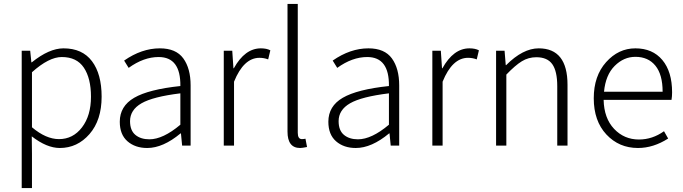

<svg xmlns="http://www.w3.org/2000/svg" viewBox="-20 -738 3463 973"><path d="M90 215V-481H133L139 -422H141Q229 -493 302 -493Q397 -493 446 -428Q495 -363 495 -248Q495 -129 433.5 -58.5Q372 12 283 12Q217 12 141 -47L142 41V215ZM279 -33Q350 -33 395.5 -92.5Q441 -152 441 -248Q441 -341 405 -395Q369 -449 293 -449Q228 -449 142 -372V-93Q213 -33 279 -33Z M726 12Q665 12 626 -22Q587 -56 587 -121Q587 -200 660 -242.5Q733 -285 894 -302Q896 -449 784 -449Q708 -449 632 -394L609 -431Q698 -493 790 -493Q872 -493 909 -442Q946 -391 946 -305V0H903L897 -62H895Q806 12 726 12ZM737 -32Q806 -32 894 -106V-265Q755 -248 697 -214.5Q639 -181 639 -124Q639 -77 666 -54.5Q693 -32 737 -32Z M1114 0V-481H1157L1163 -392H1165Q1221 -493 1302 -493Q1331 -493 1350 -483L1339 -437Q1318 -445 1295 -445Q1215 -445 1166 -324V0Z M1501 12Q1437 12 1437 -71V-718H1489V-65Q1489 -33 1510 -33Q1518 -33 1528 -35L1536 7Q1511 12 1501 12Z M1783 12Q1722 12 1683 -22Q1644 -56 1644 -121Q1644 -200 1717 -242.5Q1790 -285 1951 -302Q1953 -449 1841 -449Q1765 -449 1689 -394L1666 -431Q1755 -493 1847 -493Q1929 -493 1966 -442Q2003 -391 2003 -305V0H1960L1954 -62H1952Q1863 12 1783 12ZM1794 -32Q1863 -32 1951 -106V-265Q1812 -248 1754 -214.5Q1696 -181 1696 -124Q1696 -77 1723 -54.5Q1750 -32 1794 -32Z M2171 0V-481H2214L2220 -392H2222Q2278 -493 2359 -493Q2388 -493 2407 -483L2396 -437Q2375 -445 2352 -445Q2272 -445 2223 -324V0Z M2494 0V-481H2537L2543 -408H2545Q2630 -493 2710 -493Q2856 -493 2856 -308V0H2804V-301Q2804 -377 2779 -412.5Q2754 -448 2698 -448Q2658 -448 2624.5 -427.5Q2591 -407 2546 -360V0Z M3386 -270Q3386 -250 3383 -232H3039Q3041 -139 3092 -85Q3143 -31 3218 -31Q3286 -31 3345 -73L3366 -36Q3291 12 3213 12Q3117 12 3053 -56.5Q2989 -125 2989 -240Q2989 -353 3051.5 -423Q3114 -493 3200 -493Q3287 -493 3336.5 -434Q3386 -375 3386 -270ZM3041 -273H3338Q3338 -360 3301.5 -405Q3265 -450 3200 -450Q3141 -450 3095 -404Q3049 -358 3041 -273Z"/></svg>

Font: Assistant Light
Style: Regular
Weight: 300
Designer: Hebrew By Ben Nathan, Latin by Paul Hunt
Version: Version 2.001;PS 002.001;hotconv 1.0.88;makeotf.lib2.5.64775